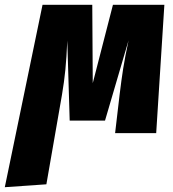

<svg xmlns="http://www.w3.org/2000/svg" viewBox="-89 -554 718 799"><path d="M561 0H390L409 -162Q416 -220 423.5 -268Q431 -316 446 -386L348 -52H201L191 -385Q188 -314 183 -263.5Q178 -213 169 -160L104 213L-69 225L88 -534H295L297 -208L381 -534H595Z"/></svg>

Font: Fira Sans Condensed Black
Style: Italic
Weight: 900
Width: 3
Italic angle: -8°
Designer: Carrois Corporate & Edenspiekermann AG
Foundry: Carrois Corporate GbR & Edenspiekermann AG
Version: Version 4.203